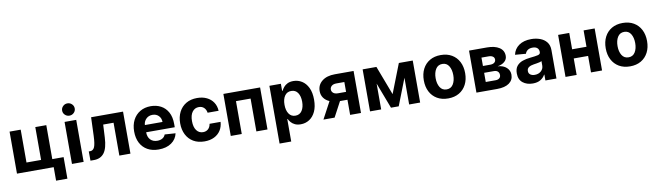

<svg xmlns="http://www.w3.org/2000/svg" viewBox="-45 -1512 8417 2455"><g transform="rotate(-10 4163.5 -284.0)"><path d="M537.3 -545.5V0H60.4V-545.5H204.9V-119H394.5V-545.5ZM684.3 -104.4V175.4H537.3V-104.4Z M774.5 0V-545.5H925.8V0ZM850.5 -613.6Q817.1 -613.6 793 -636.9Q768.8 -660.2 768.8 -693.2Q768.8 -726.2 793 -749.6Q817.1 -773.1 850.5 -773.1Q884.2 -773.1 908.4 -749.6Q932.5 -726.2 932.5 -693.2Q932.5 -660.2 908.4 -636.9Q884.2 -613.6 850.5 -613.6Z M1014.6 0 1013.8 -120H1032Q1070.7 -120 1088.4 -160.2Q1106.2 -200.3 1110.1 -304L1119 -545.5H1533.7V0H1389.6V-426.5H1255L1246.4 -259.9Q1239.7 -122.5 1193.4 -61.3Q1147 0 1060 0Z M1899.9 10.7Q1816.1 10.7 1755.3 -23.6Q1694.6 -57.9 1661.9 -120.9Q1629.3 -183.9 1629.3 -270.2Q1629.3 -354.4 1661.9 -418Q1694.6 -481.5 1754.1 -517Q1813.6 -552.6 1893.8 -552.6Q1965.9 -552.6 2024 -522Q2082 -491.5 2116.1 -429.9Q2150.2 -368.3 2150.2 -275.6V-234H1778.8V-233.7Q1778.8 -172.6 1812.1 -137.4Q1845.5 -102.3 1902.3 -102.3Q1940.3 -102.3 1968 -118.3Q1995.7 -134.2 2007.1 -165.5L2147 -156.2Q2131 -80.3 2066.1 -34.8Q2001.1 10.7 1899.9 10.7ZM1778.8 -327.8H2007.8Q2007.5 -376.4 1976.6 -408Q1945.7 -439.6 1896.3 -439.6Q1845.9 -439.6 1813.6 -407Q1781.2 -374.3 1778.8 -327.8Z M2495.4 10.7Q2411.6 10.7 2351.4 -25Q2291.2 -60.7 2259.1 -124.3Q2226.9 -187.9 2226.9 -270.6Q2226.9 -354.4 2259.4 -417.8Q2291.9 -481.2 2351.9 -516.9Q2411.9 -552.6 2494.7 -552.6Q2566.1 -552.6 2619.9 -526.6Q2673.7 -500.7 2704.7 -453.8Q2735.8 -407 2739 -343.8H2596.2Q2590.2 -384.6 2564.5 -409.6Q2538.7 -434.7 2497.2 -434.7Q2444.6 -434.7 2412.6 -392.4Q2380.7 -350.1 2380.7 -272.7Q2380.7 -194.6 2412.5 -151.8Q2444.2 -109 2497.2 -109Q2536.2 -109 2562.9 -132.6Q2589.5 -156.2 2596.2 -199.9H2739Q2735.4 -137.4 2705.1 -89.8Q2674.7 -42.3 2621.4 -15.8Q2568.2 10.7 2495.4 10.7Z M2836.3 0V-545.5H3313.2V0H3168.7V-426.5H2979V0Z M3433.9 204.5V-545.5H3583.1V-453.8H3589.8Q3600.1 -476.2 3619 -498.9Q3637.8 -521.7 3668.7 -537.1Q3699.6 -552.6 3745 -552.6Q3805 -552.6 3855.1 -521.5Q3905.2 -490.4 3935.5 -428.1Q3965.9 -365.8 3965.9 -272Q3965.9 -180.8 3936.4 -118.1Q3907 -55.4 3856.9 -23.3Q3806.8 8.9 3744.7 8.9Q3700.6 8.9 3669.9 -5.7Q3639.2 -20.2 3619.9 -42.4Q3600.5 -64.6 3589.8 -87.4H3585.2V204.5ZM3582 -272.7Q3582 -199.9 3612 -155.7Q3642 -111.5 3696.7 -111.5Q3752.5 -111.5 3782 -156.4Q3811.4 -201.3 3811.4 -272.7Q3811.4 -343.8 3782.1 -388Q3752.8 -432.2 3696.7 -432.2Q3641.7 -432.2 3611.9 -389Q3582 -345.9 3582 -272.7Z M4386 0V-196.7H4289.1L4184.3 0H4039.4L4157 -219.8Q4108 -241.1 4081.3 -278.9Q4054.7 -316.8 4055 -366.5Q4054.7 -446.4 4116.3 -495.9Q4177.9 -545.5 4283.7 -545.5H4527V0ZM4386 -299V-426.8H4283.7Q4241.8 -426.8 4220.3 -407.7Q4198.9 -388.5 4199.2 -362.2Q4198.9 -335.6 4220 -317.3Q4241.1 -299 4282.3 -299Z M4967 -167.3 5114.7 -545.5H5295.1V0H5152.3V-346.9L5017 0H4916.5L4789.1 -334.9V0H4644.5V-545.5H4823.5Z M5658.7 10.7Q5576 10.7 5515.8 -24.7Q5455.6 -60 5422.9 -123.4Q5390.3 -186.8 5390.3 -270.6Q5390.3 -355.1 5422.9 -418.5Q5455.6 -481.9 5515.8 -517.2Q5576 -552.6 5658.7 -552.6Q5741.5 -552.6 5801.7 -517.2Q5861.9 -481.9 5894.5 -418.5Q5927.2 -355.1 5927.2 -270.6Q5927.2 -186.8 5894.5 -123.4Q5861.9 -60 5801.7 -24.7Q5741.5 10.7 5658.7 10.7ZM5659.4 -106.5Q5715.6 -106.5 5744.5 -153.4Q5773.4 -200.3 5773.4 -271.7Q5773.4 -343 5744.5 -390.1Q5715.6 -437.1 5659.4 -437.1Q5602.3 -437.1 5573.2 -390.1Q5544 -343 5544 -271.7Q5544 -200.3 5573.2 -153.4Q5602.3 -106.5 5659.4 -106.5Z M6025.9 0V-545.5H6258.5Q6359.4 -545.5 6418 -507.3Q6476.6 -469.1 6476.6 -398.1Q6476.6 -354 6443.5 -324.4Q6410.5 -294.7 6351.9 -284.4Q6425.4 -279.1 6466.1 -240.9Q6506.7 -202.8 6506.7 -148.8Q6506.7 -79.2 6451.7 -39.6Q6396.7 0 6294.4 0ZM6166.9 -113.3H6294.4Q6326 -113.3 6343.9 -128.4Q6361.9 -143.5 6361.9 -169.7Q6361.9 -198.9 6343.9 -215.6Q6326 -232.2 6294.4 -232.2H6166.9ZM6166.9 -321H6261.7Q6295.5 -321 6314.8 -335.6Q6334.2 -350.1 6334.2 -376.1Q6334.2 -401.3 6313.9 -415.5Q6293.7 -429.7 6258.5 -429.7H6166.9Z M6757.8 10.3Q6679.7 10.3 6628.2 -30.5Q6576.7 -71.4 6576.7 -152.3Q6576.7 -213.4 6605.5 -248.2Q6634.2 -283 6680.9 -299.2Q6727.6 -315.3 6781.6 -320.3Q6852.6 -327.4 6883.2 -335.2Q6913.7 -343 6913.7 -369.3V-371.4Q6913.7 -405.2 6892.6 -423.7Q6871.4 -442.1 6832.7 -442.1Q6791.9 -442.1 6767.8 -424.4Q6743.6 -406.6 6735.8 -379.3L6595.9 -390.6Q6611.5 -465.2 6673.5 -508.9Q6735.4 -552.6 6833.5 -552.6Q6894.2 -552.6 6947.1 -533.4Q7000 -514.2 7032.5 -473.5Q7065 -432.9 7065 -367.9V0H6921.5V-75.6H6917.3Q6897.4 -37.6 6857.8 -13.7Q6818.2 10.3 6757.8 10.3ZM6801.1 -94.1Q6850.9 -94.1 6882.8 -123Q6914.8 -152 6914.8 -195V-252.8Q6905.9 -246.8 6887.3 -242.2Q6868.6 -237.6 6847.5 -234.2Q6826.3 -230.8 6809.7 -228.3Q6769.9 -222.7 6745.6 -206Q6721.2 -189.3 6721.2 -157.3Q6721.2 -126.1 6743.8 -110.1Q6766.3 -94.1 6801.1 -94.1Z M7327.1 -545.5V-333.1H7513.5V-545.5H7657V0H7513.5V-214.1H7327.1V0H7182.5V-545.5Z M8020.6 10.7Q7937.9 10.7 7877.7 -24.7Q7817.5 -60 7784.8 -123.4Q7752.1 -186.8 7752.1 -270.6Q7752.1 -355.1 7784.8 -418.5Q7817.5 -481.9 7877.7 -517.2Q7937.9 -552.6 8020.6 -552.6Q8103.3 -552.6 8163.5 -517.2Q8223.7 -481.9 8256.4 -418.5Q8289.1 -355.1 8289.1 -270.6Q8289.1 -186.8 8256.4 -123.4Q8223.7 -60 8163.5 -24.7Q8103.3 10.7 8020.6 10.7ZM8021.3 -106.5Q8077.4 -106.5 8106.4 -153.4Q8135.3 -200.3 8135.3 -271.7Q8135.3 -343 8106.4 -390.1Q8077.4 -437.1 8021.3 -437.1Q7964.1 -437.1 7935 -390.1Q7905.9 -343 7905.9 -271.7Q7905.9 -200.3 7935 -153.4Q7964.1 -106.5 8021.3 -106.5Z"/></g></svg>

Font: Inter UI
Style: Bold
Weight: 700
Designer: Rasmus Andersson
Foundry: rsms
Version: 3.2;8d6f07862